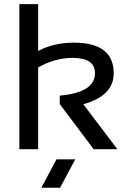

<svg xmlns="http://www.w3.org/2000/svg" viewBox="-20 -718 617 924"><path d="M73.2 0V-698.2H163.6V-472.7Q238.3 -512.7 335.9 -512.7Q527.3 -512.7 527.3 -364.7Q527.3 -257.3 380.9 -216.3L544.9 0H430.7L267.6 -217.3V-257.8Q437 -272.9 437 -365.2Q437 -439.5 329.6 -439.5Q245.1 -439.5 163.6 -393.6V0ZM342.3 48.8 269 185.5H178.7L252 48.8Z"/></svg>

Font: Voltera
Style: Regular
Weight: 400
Designer: Bernd Montag
Version: Version 1.301